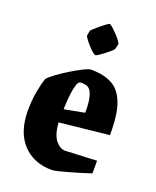

<svg xmlns="http://www.w3.org/2000/svg" viewBox="-133 -768 696 857"><g transform="rotate(20 215.5 -339.5)"><path d="M394 -37Q380 -32 354 -24Q328 -16 300 -8Q272 0 249.5 5.5Q227 11 218 11Q131 11 79 -45Q27 -101 27 -203Q27 -251 35 -294.5Q43 -338 52 -361Q62 -373 86.5 -391Q111 -409 140.5 -427Q170 -445 195 -457.5Q220 -470 231 -470Q289 -470 329 -449.5Q369 -429 389.5 -375.5Q410 -322 409 -224L174 -199Q178 -142 199 -116Q220 -90 245 -90Q246 -90 263.5 -91Q281 -92 306 -93Q331 -94 355 -95Q379 -96 394 -97ZM200 -398Q190 -392 183.5 -357Q177 -322 175 -262L271 -280Q272 -333 262 -363.5Q252 -394 230 -398Q225 -399 215 -400Q205 -401 200 -398ZM165 -630Q165 -632 175 -641.5Q185 -651 198.5 -662Q212 -673 223.5 -681.5Q235 -690 238 -690Q243 -690 254 -680Q265 -670 277.5 -657Q290 -644 298 -632.5Q306 -621 305 -617L300 -595Q299 -591 289 -582Q279 -573 265.5 -562.5Q252 -552 240.5 -544.5Q229 -537 226 -537Q221 -537 210 -546.5Q199 -556 187.5 -569Q176 -582 168 -593.5Q160 -605 161 -608Z"/></g></svg>

Font: Grenze Gotisch ExtraBold
Style: Regular
Weight: 800
Designer: Renata Polastri
Foundry: Omnibus-Type
Version: Version 1.001